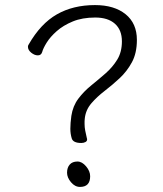

<svg xmlns="http://www.w3.org/2000/svg" viewBox="-20 -731 640 756"><path d="M323 -182Q323 -175 316 -171.5Q309 -168 300 -168Q268 -168 262.5 -186Q257 -204 257 -224Q257 -235 258 -248Q259 -261 261 -275Q267 -314 288.5 -342.5Q310 -371 339 -394.5Q368 -418 395.5 -442Q423 -466 441.5 -496Q460 -526 460 -568Q460 -613 432.5 -637.5Q405 -662 355 -662Q304 -662 266.5 -646.5Q229 -631 203.5 -608.5Q178 -586 164 -563.5Q150 -541 146 -526Q142 -513 129 -513Q116 -513 103 -523.5Q90 -534 90 -547Q90 -552 93 -556Q140 -638 204 -674.5Q268 -711 354 -711Q430 -711 474.5 -675Q519 -639 519 -574Q519 -522 499.5 -486Q480 -450 451 -423Q422 -396 392 -373Q362 -350 340 -324.5Q318 -299 314 -266Q313 -260 313 -254Q313 -248 313 -243Q313 -230 315.5 -217Q318 -204 322 -187Q323 -185 323 -182ZM295 5Q275 5 259.5 -13.5Q244 -32 244 -51Q244 -71 254.5 -83Q265 -95 285 -95Q303 -95 319 -76Q335 -57 335 -37Q335 5 295 5Z"/></svg>

Font: Moon Stars Kai T Light
Style: Regular
Weight: 300
Designer: GuiWonder
Version: Version 1.101